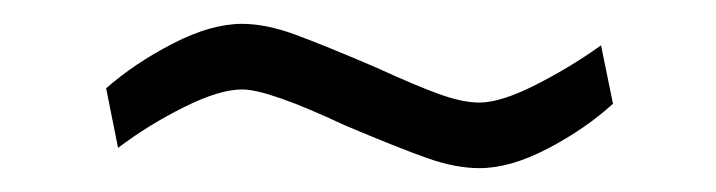

<svg xmlns="http://www.w3.org/2000/svg" viewBox="-20 -343 600 161"><path d="M269 -238Q205 -268 183 -268Q164 -268 134 -253Q104 -238 79 -219L69 -269Q93 -290 125 -306.5Q157 -323 183 -323Q203 -323 227.5 -314Q252 -305 294 -287Q329 -271 348.5 -264Q368 -257 382 -257Q400 -257 429.5 -272Q459 -287 484 -305L494 -256Q471 -235 439.5 -218.5Q408 -202 382 -202Q362 -202 338 -210.5Q314 -219 269 -238Z"/></svg>

Font: Cairo Light
Style: Regular
Weight: 300
Designer: Mohamed Gaber, Accademia di Belle Arti di Urbino and others
Foundry: Kief Type Foundry, Accademia di Belle Arti di Urbino and others
Version: Version 3.011